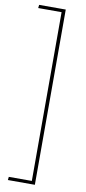

<svg xmlns="http://www.w3.org/2000/svg" viewBox="-106 -885 472 1051"><g transform="rotate(10 130.0 -360.0)"><path d="M22 109H150V-829H20L22 -847H170V127H20Z"/></g></svg>

Font: Murecho Thin
Style: Regular
Weight: 100
Designer: Neil Summerour
Foundry: Positype
Version: Version 1.010